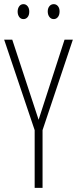

<svg xmlns="http://www.w3.org/2000/svg" viewBox="-20 -905 371 925"><path d="M166 -328 291 -714H331L185 -278V0H147V-278L0 -714H39ZM65 -849Q65 -864 72.5 -874.5Q80 -885 93 -885Q105 -885 113 -875Q121 -865 121 -849Q121 -832 113 -822.5Q105 -813 93 -813Q80 -813 72.5 -823.5Q65 -834 65 -849ZM210 -850Q210 -865 218 -875Q226 -885 239 -885Q251 -885 259 -875.5Q267 -866 267 -850Q267 -833 259 -823Q251 -813 239 -813Q226 -813 218 -823.5Q210 -834 210 -850Z"/></svg>

Font: Noto Sans Gurmukhi ExtraCondensed ExtraLight
Style: Regular
Weight: 200
Width: 2
Designer: Jelle Bosma - Monotype Design Team
Foundry: Monotype Imaging Inc.
Version: Version 2.004; ttfautohint (v1.8.4.7-5d5b)